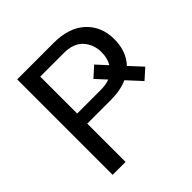

<svg xmlns="http://www.w3.org/2000/svg" viewBox="-186 -861 1011 1011"><g transform="rotate(-45 319.5 -355.5)"><path d="M184.1 -285.2V0H87.9V-710.9H359.9Q473.6 -710.9 536.6 -652.3Q599.6 -593.8 599.6 -498Q599.6 -408.7 546.4 -352.5L612.3 -281.2L555.7 -230.5L483.9 -308.6Q432.1 -285.2 359.9 -285.2ZM184.1 -360.4H359.9Q397.9 -360.4 426.3 -371.1L373.5 -428.7L429.7 -479.5L483.9 -420.4Q503.4 -453.1 503.4 -497.1Q503.4 -556.2 467.5 -595.7Q431.6 -635.3 359.9 -635.3H184.1Z"/></g></svg>

Font: GeogebraSans
Style: Regular
Weight: 400
Designer: Google
Version: Version 1.100140; 2013